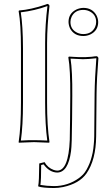

<svg xmlns="http://www.w3.org/2000/svg" viewBox="-20 -718 525 970"><path d="M85.9 -200.2V-474.1Q85.9 -595.7 74.2 -662.1L76.2 -665Q135.3 -669.4 210.4 -694.8Q215.8 -696.8 219.2 -698.2Q229 -696.3 230 -688Q218.3 -591.8 217.8 -500V-200.2Q217.8 -80.6 230 0L228 2.9Q226.6 2.9 151.9 0L75.2 2.9L74.2 0Q85.9 -76.7 85.9 -200.2ZM335 -234.9Q335.9 -368.2 325.2 -428.2L328.1 -432.1Q335 -432.1 352.1 -430.7Q382.8 -428.7 398.9 -429.2Q403.8 -429.2 408.4 -429.2Q413.1 -429.2 417.5 -429.7Q421.9 -430.2 426 -430.2Q430.2 -430.2 435.1 -430.7Q439.9 -431.2 442.4 -431.2Q444.8 -431.2 450 -432.1Q455.1 -433.1 456.5 -433.1Q458 -433.1 462.9 -433.6L467.8 -434.1Q476.1 -432.1 477.1 -423.8Q468.8 -321.8 467.8 -246.1L465.8 -28.8Q464.4 89.8 417 158.2Q380.9 209.5 298.3 227.1Q273.9 231.9 252 231.9Q195.3 231.4 173.8 224.1L172.9 221.2Q177.7 202.1 178.2 107.9L205.1 101.1Q221.2 129.9 251.5 140.6Q261.2 143.6 269 144Q326.2 144 332.5 -11.2Q333.5 -30.3 334 -116.2ZM326.2 -606.9Q326.2 -650.4 365.7 -669.9Q382.8 -677.7 400.9 -678.2Q446.3 -678.2 467.3 -640.6Q475.6 -624.5 476.1 -606.9Q476.1 -563.5 436.5 -543.9Q419.4 -536.1 400.9 -536.1Q355.5 -536.1 334.5 -573.2Q326.7 -589.4 326.2 -606.9ZM96.2 -200.2Q96.2 -83 85.4 -7.8Q124.5 -10.3 151.9 -9.8Q180.2 -9.8 218.8 -7.8Q208 -87.4 208 -200.2V-500Q208 -593.3 219.7 -687.5Q156.2 -664.1 85 -655.8Q95.7 -587.4 96.2 -474.1ZM345.2 -234.9 344.2 -115.7Q343.3 14.6 338.9 45.4Q324.7 152.8 269 153.8Q229.5 152.8 200.2 112.3L188 115.7Q188 192.4 184.1 216.3Q214.8 221.7 252 222.2Q322.8 222.2 378.9 181.6Q397.9 167.5 408.7 152.3Q413.6 145.5 417.7 138.2Q421.9 130.9 425.5 123Q429.2 115.2 432.6 106.9Q436 98.6 438.7 89.8Q441.4 81.1 443.8 71.8Q446.3 62.5 448.2 53Q450.2 43.5 451.4 33.4Q452.6 23.4 453.6 13.2Q454.6 2.9 455.3 -7.6Q456.1 -18.1 456.1 -29.3L458 -246.1Q459 -324.2 466.8 -423.8Q424.8 -418.9 398.9 -418.9Q388.7 -418.9 336.4 -421.9Q346.2 -358.4 345.2 -234.9ZM335.9 -606.9Q335.9 -568.8 371.1 -552.2Q385.3 -545.9 400.9 -545.9Q442.9 -545.9 460 -580.6Q465.8 -593.3 465.8 -606.9Q465.8 -645 430.7 -661.6Q416.5 -668 400.9 -668Q358.9 -668 341.8 -633.3Q335.9 -620.1 335.9 -606.9Z"/></svg>

Font: Linux Biolinum Outline O
Style: Bold
Weight: 700
Designer: Philipp H. Poll
Foundry: Philipp H. Poll
Version: Version 0.9.2